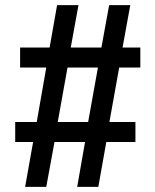

<svg xmlns="http://www.w3.org/2000/svg" viewBox="-20 -725 603 745"><path d="M77.5 0 108.5 -174H39V-251.5H122.5L159.5 -463H58V-540.5H172.5L201.5 -705H284.5L254.5 -540.5H373.5L403.5 -705H485.5L455.5 -540.5H524.5V-463H442.5L404.5 -251.5H505.5V-174H392.5L361.5 0H279.5L310 -174H191.5L159.5 0ZM204 -251.5H322L360 -463H242Z"/></svg>

Font: Nunito Sans 12pt ExtraLight SemiCondensed
Style: Regular
Weight: 200
Width: 4
Version: Version 3.101;gftools[0.9.27]